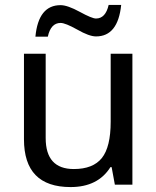

<svg xmlns="http://www.w3.org/2000/svg" viewBox="-20 -756 640 786"><path d="M450.2 0 437 -71.8H432.1Q380.9 9.8 269 9.8Q78.1 9.8 78.1 -186V-536.1H167V-190.9Q167 -64 282.2 -64Q360.8 -64 397 -109.1Q433.1 -154.3 433.1 -257.8V-536.1H522V0ZM175.8 -606H125Q137.2 -734.9 228 -734.9Q256.3 -734.9 306.6 -707.5Q356.4 -680.2 373 -680.2Q412.1 -680.2 424.8 -735.8H476.1Q462.9 -606.9 373 -606.9Q345.2 -606.9 296.4 -634.8Q247.6 -662.1 228 -662.1Q188 -662.1 175.8 -606Z"/></svg>

Font: Droid Sans Mono
Style: Regular
Weight: 400
Monospace: yes
Foundry: Ascender Corporation
Version: Version 1.00 build 112